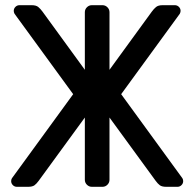

<svg xmlns="http://www.w3.org/2000/svg" viewBox="-20 -720 749 740"><path d="M307 -267 129 -23Q121 -12 113 -6Q105 0 88 0H45Q36 0 29.5 -6.5Q23 -13 23 -22Q23 -28 26 -33L262 -357L36 -667Q33 -673 33 -678Q33 -687 39.5 -693.5Q46 -700 55 -700H102Q119 -700 127.5 -693Q136 -686 144 -675L307 -451V-673Q307 -684 315 -692Q323 -700 334 -700H375Q386 -700 394 -692Q402 -684 402 -673V-451L565 -675Q573 -686 581.5 -693Q590 -700 607 -700H654Q663 -700 669.5 -693.5Q676 -687 676 -678Q676 -673 673 -667L447 -357L683 -33Q686 -28 686 -22Q686 -13 679.5 -6.5Q673 0 664 0H621Q604 0 596 -6Q588 -12 580 -23L402 -267V-27Q402 -16 394 -8Q386 0 375 0H334Q323 0 315 -8Q307 -16 307 -27Z"/></svg>

Font: Rubik
Style: Regular
Weight: 400
Designer: Hubert & Fischer
Foundry: Hubert & Fischer
Version: Version 1.100